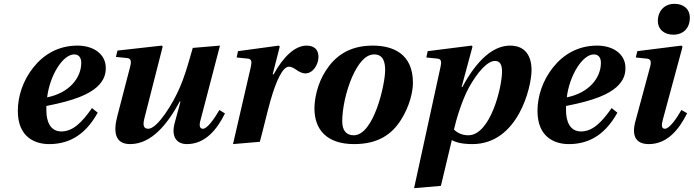

<svg xmlns="http://www.w3.org/2000/svg" viewBox="-20 -740 3620 1002"><path d="M73 -161C73 -23 164 12 236 12C323 12 417 -20 490 -152L460 -176C407 -100 360 -54 300 -54C241 -54 222 -109 222 -163V-187C372 -216 443 -248 486 -286C525 -322 532 -355 532 -386C532 -457 469 -502 384 -502C285 -502 208 -456 154 -388C100 -320 73 -238 73 -161ZM226 -232C240 -347 308 -456 367 -456C391 -456 404 -440 404 -412C404 -334 342 -255 226 -232Z M585 -443 644 -437C663 -435 667 -421 659 -391L592 -133C571 -53 579 12 659 12C772 12 855 -94 918 -210H922L891 -96C873 -28 901 12 955 12C1052 12 1113 -65 1154 -148L1125 -166C1099 -121 1062 -68 1039 -68C1020 -68 1019 -89 1027 -115L1128 -502L986 -490C957 -388 941 -335 919 -285C883 -199 801 -68 754 -68C726 -68 725 -91 735 -128L829 -497L824 -502L593 -476Z M1196 12 1336 0C1354 -65 1372 -146 1391 -213C1422 -322 1456 -392 1488 -392C1500 -392 1513 -385 1526 -376C1540 -366 1556 -357 1574 -357C1614 -357 1642 -404 1642 -443C1642 -483 1618 -502 1580 -502C1519 -502 1458 -443 1408 -352H1403L1440 -497L1435 -502L1222 -473L1215 -440L1274 -434C1293 -432 1295 -418 1289 -391Z M1621 -174C1621 -66 1683 12 1828 12C1954 12 2026 -40 2073 -115C2119 -188 2135 -263 2135 -308C2135 -462 2028 -502 1925 -502C1796 -502 1725 -441 1680 -371C1634 -300 1621 -219 1621 -174ZM1766 -107C1766 -174 1786 -266 1818 -339C1849 -408 1886 -456 1933 -456C1980 -456 1990 -416 1990 -374C1990 -300 1931 -34 1826 -34C1789 -34 1766 -57 1766 -107Z M2141 242 2281 230 2338 -9C2358 3 2393 12 2445 12C2684 12 2754 -286 2754 -374C2754 -452 2718 -502 2642 -502C2555 -502 2470 -429 2393 -286H2389L2446 -497L2441 -502L2212 -473L2205 -440L2264 -434C2283 -432 2285 -417 2279 -391ZM2349 -64C2361 -117 2391 -217 2427 -283C2472 -364 2524 -422 2563 -422C2589 -422 2600 -403 2600 -367C2600 -284 2539 -34 2424 -34C2393 -34 2367 -46 2349 -64Z M2785 -161C2785 -23 2876 12 2948 12C3035 12 3129 -20 3202 -152L3172 -176C3119 -100 3072 -54 3012 -54C2953 -54 2934 -109 2934 -163V-187C3084 -216 3155 -248 3198 -286C3237 -322 3244 -355 3244 -386C3244 -457 3181 -502 3096 -502C2997 -502 2920 -456 2866 -388C2812 -320 2785 -238 2785 -161ZM2938 -232C2952 -347 3020 -456 3079 -456C3103 -456 3116 -440 3116 -412C3116 -334 3054 -255 2938 -232Z M3413 -632C3413 -587 3446 -559 3494 -559C3545 -559 3580 -592 3580 -647C3580 -696 3544 -720 3500 -720C3441 -720 3413 -675 3413 -632ZM3296 -107C3275 -30 3299 12 3366 12C3463 12 3524 -65 3566 -149L3536 -166C3511 -121 3473 -68 3450 -68C3431 -68 3432 -89 3439 -115L3542 -496L3536 -502L3306 -473L3298 -440L3356 -434C3376 -432 3380 -419 3373 -392Z"/></svg>

Font: Heuristica
Style: Bold Italic
Weight: 700
Italic angle: -13°
Version: Version 1.0.1